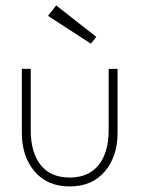

<svg xmlns="http://www.w3.org/2000/svg" viewBox="-20 -658 521 690"><path d="M306.5 -501 152.5 -601 182 -638.5 326 -525.5ZM90.5 -189.5Q90.5 -110 126.2 -65Q162 -20 230.5 -20Q298.5 -20 334.5 -65Q370.5 -110 370.5 -189.5V-410.5H402.5V-181Q402.5 -96 356.8 -42Q311 12 230.5 12Q150 12 104.2 -42Q58.5 -96 58.5 -181V-410.5H90.5Z"/></svg>

Font: League Spartan ExtraLight
Style: Regular
Weight: 200
Foundry: The League of Moveable Type
Version: Version 2.002